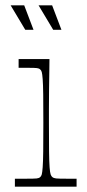

<svg xmlns="http://www.w3.org/2000/svg" viewBox="-20 -702 326 722"><path d="M36 0V-30Q50 -30 61.5 -30Q73 -30 81 -30Q109 -30 118 -31Q127 -32 131 -36Q135 -39 137 -46Q139 -53 140.5 -73Q142 -93 142.5 -132.5Q143 -172 143 -240Q143 -307 142.5 -346Q142 -385 140.5 -404.5Q139 -424 137 -431Q135 -438 131 -441Q127 -445 118.5 -446Q110 -447 85 -447Q78 -447 69.5 -447Q61 -447 50 -447V-480H166Q166 -469 165.5 -437Q165 -405 164.5 -365.5Q164 -326 164 -291.5Q164 -257 164 -240Q164 -172 164.5 -132.5Q165 -93 166.5 -73Q168 -53 170.5 -46Q173 -39 177 -36Q182 -32 191 -31Q200 -30 229 -30Q237 -30 246.5 -30Q256 -30 268 -30V0ZM180 -590 125 -682H176L211 -590ZM75 -590 20 -682H71L106 -590Z"/></svg>

Font: Ojuju ExtraLight
Style: Regular
Weight: 200
Designer: Chisaokwu Joboson, Mirko Velimirovic
Foundry: Udi Foundry
Version: Version 1.000